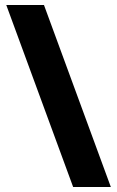

<svg xmlns="http://www.w3.org/2000/svg" viewBox="-20 -739 466 764"><path d="M155 -719 421 5H271L5 -719Z"/></svg>

Font: Noto Sans Gujarati ExtraBold
Style: Regular
Weight: 800
Designer: Jelle Bosma - Monotype Design Team, Universal Thirst
Foundry: Monotype Imaging Inc.
Version: Version 2.106; ttfautohint (v1.8.4.7-5d5b)